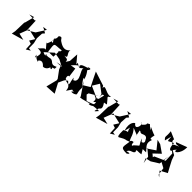

<svg xmlns="http://www.w3.org/2000/svg" viewBox="178 -2097 3658 3658"><g transform="rotate(45 2007.0 -268.5)"><path d="M518 0 461 -9 459 -144 433 -251 440 -381 477 -426 366 -488 456 -498 337 -311 192 -223 180 -474 161 -462 10 -468 112 -498 58 -292 53 -300 46 -55 32 25 273 -45 137 -77 209 -266 423 -216 360 -114 426 -92 433 51Z M1084 -79 1085 -130C940 -57 979 -192 855 -154C827 -143 797 -159 769 -143C779 -210 822 -85 710 -153L871 -298L1019 -270L1153 -199L1018 -192L1145 -219C1132 -389 1155 -371 1038 -386C1157 -400 1016 -460 1049 -540C987 -470 924 -454 807 -533C757 -562 771 -624 700 -574C711 -436 631 -525 697 -423C734 -389 638 -384 691 -469C681 -420 626 -252 616 -325L717 -206C667 -265 611 -112 561 -131C665 -120 730 -145 665 38C619 -105 668 54 771 52C711 89 778 -72 883 37C893 71 989 42 1005 -40C1080 25 1032 -126 992 -47ZM960 -318 909 -386 904 -224 765 -222C736 -453 726 -394 930 -421C946 -397 871 -319 905 -380Z M1315 -470 1318 -428 1194 -575 1183 -388 1121 -292 1098 -268 1154 -127 1261 18 1267 48 1211 271 1420 258 1316 63 1386 -92C1348 -107 1303 76 1383 -73C1446 -49 1524 -73 1533 66C1636 -81 1572 -22 1654 -24C1551 18 1689 23 1726 -32C1676 -219 1757 -150 1638 -309L1702 -192C1566 -360 1589 -366 1623 -327C1609 -435 1521 -512 1544 -503C1641 -615 1427 -524 1546 -545C1431 -507 1340 -492 1399 -422ZM1424 -100C1369 -11 1321 -191 1384 -170L1359 -359L1254 -342C1333 -436 1413 -489 1400 -416L1468 -474C1428 -408 1626 -249 1492 -169L1459 -215C1467 -122 1487 -120 1547 -202C1404 -152 1504 -139 1481 -48Z M2199 -386C2155 -405 2211 -499 2097 -434C2186 -379 2250 -485 2193 -455C2102 -438 1972 -567 1991 -460L1965 -503L1676 -596C1722 -502 1767 -407 1815 -316L1685 -237L1809 -55L1808 -35L1860 -40L2037 -87C1971 -47 2068 -57 2105 -97C2147 -88 2044 -98 2252 -107C2176 -13 2178 -31 2214 -139C2259 -171 2268 -194 2188 -313C2110 -278 2203 -280 2269 -301ZM2095 -162C2073 -137 2156 -143 1976 -83L1948 -74L1861 -162L1872 -204L2046 -307C1942 -233 1969 -272 2028 -235C2081 -200 2012 -106 2088 -187ZM2066 -366C2134 -413 2104 -370 2082 -265L2047 -246L1813 -351L1902 -498L1889 -494L2081 -348C2043 -450 2024 -497 2073 -289Z M2784 0 2727 -9 2725 -144 2699 -251 2706 -381 2743 -426 2632 -488 2722 -498 2603 -311 2458 -223 2446 -474 2427 -462 2276 -468 2378 -498 2324 -292 2319 -300 2312 -55 2298 25 2539 -45 2403 -77 2475 -266 2689 -216 2626 -114 2692 -92 2699 51Z M2882 -262 2891 -302C2921 -133 2984 -271 2835 -176C2832 -25 2850 -17 2868 -18C3033 -114 2952 -51 3077 -105C3059 52 3015 94 3191 95C3180 111 3307 21 3160 65C3206 -26 3259 20 3294 -44C3263 -110 3290 -75 3405 -94C3293 -272 3312 -285 3305 -182L3442 -184C3368 -276 3304 -299 3355 -431C3299 -410 3310 -443 3327 -525C3286 -533 3196 -579 3160 -594C3160 -594 3266 -462 3113 -616C3006 -562 3132 -608 3013 -499C2920 -558 3052 -539 2985 -407C3003 -488 2986 -320 2901 -431C2900 -431 2797 -385 2859 -184ZM3242 -262 3196 -315C3267 -123 3304 -239 3164 -96C3202 -132 3134 -8 3135 -177C3121 -90 3137 -207 3068 -117C3023 -191 3041 -240 2942 -348L3085 -290C3089 -230 3061 -397 3060 -393C3144 -389 3032 -387 3115 -374C3134 -361 3202 -431 3250 -374C3264 -338 3306 -304 3268 -272Z M3810 -520 3818 -333 3606 -239 3597 -209 3543 -255 3673 -378 3521 -484 3427 -508 3555 -350 3393 -241 3399 -260 3527 -153 3553 -6 3515 -99 3623 -123 3774 -217 3801 -433 3768 -268 3888 -203 3910 -53 3955 -22 3869 -120 4014 -197C3972 -271 3934 -347 3894 -423L3857 -524L3711 -601ZM3710 -661C3691 -608 3616 -710 3646 -735L3490 -802C3510 -647 3463 -664 3534 -597L3570 -738C3579 -572 3573 -642 3693 -685C3689 -519 3765 -501 3780 -588L3820 -635C3785 -528 3930 -608 3927 -808L3680 -715C3756 -743 3666 -679 3809 -707Z"/></g></svg>

Font: Asimov Silicon
Style: Regular
Weight: 400
Designer: Google
Version: Version 2.000980; 2014